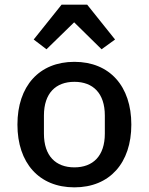

<svg xmlns="http://www.w3.org/2000/svg" viewBox="-20 -794 640 826"><path d="M245 -774 125 -624 180 -582 299 -698 417 -582 475 -624 355 -774ZM300 12C452 12 545 -93 545 -258C545 -423 452 -528 300 -528C148 -528 55 -423 55 -258C55 -93 148 12 300 12ZM300 -74C220 -74 169 -123 169 -219V-297C169 -393 220 -442 300 -442C380 -442 431 -393 431 -297V-219C431 -123 380 -74 300 -74Z"/></svg>

Font: IBM Mono Medium
Style: Regular
Weight: 500
Monospace: yes
Designer: Mike Abbink, Paul van der Laan, Pieter van Rosmalen
Foundry: Bold Monday
Version: Version 2.3